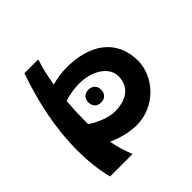

<svg xmlns="http://www.w3.org/2000/svg" viewBox="-182 -853 1006 1006"><g transform="rotate(-45 321.5 -350.0)"><path d="M306 -565C275 -564 239 -558 207 -549C216 -605 228 -656 243 -700H140C85 -540 50 -384 50 -216C50 -142 58 -69 75 0H242C225 -40 212 -84 204 -129C254 -106 310 -91 365 -91C505 -91 608 -210 608 -325C608 -487 484 -569 306 -565ZM333 -222C293 -222 234 -244 188 -275V-304C188 -350 190 -396 194 -441C364 -494 478 -420 478 -342C478 -241 390 -222 333 -222ZM316 -402C285 -402 269 -381 269 -355C269 -328 285 -307 316 -307C347 -307 364 -328 364 -355C364 -381 347 -402 316 -402Z"/></g></svg>

Font: Brassia
Style: Regular
Weight: 400
Designer: Ariel Martín Pérez
Foundry: Tunera Type Foundry
Version: Version 1.600;hotconv 1.0.109;makeotfexe 2.5.65596